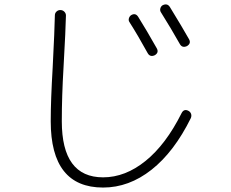

<svg xmlns="http://www.w3.org/2000/svg" viewBox="-20 -800 1040 863"><path d="M570.3 -732.4Q589.8 -743.2 601.6 -723.6Q637.7 -666 684.6 -583Q695.3 -563.5 675.8 -551.8Q654.3 -542 643.6 -561.5Q599.6 -641.6 561.5 -701.2Q556.6 -709 559.6 -718.3Q562.5 -727.5 570.3 -732.4ZM710.9 -776.4Q732.4 -787.1 744.1 -767.6Q799.8 -676.8 830.1 -623Q839.8 -604.5 820.3 -592.8Q798.8 -583 788.1 -602.5Q749 -671.9 703.1 -745.1Q698.2 -752.9 700.7 -762.2Q703.1 -771.5 710.9 -776.4ZM443.4 43Q208 43 208 -254.9Q208 -347.7 216.8 -497.1Q225.6 -670.9 226.6 -730.5Q226.6 -741.2 233.9 -748Q241.2 -754.9 251 -754.9Q261.7 -754.9 269 -747.6Q276.4 -740.2 276.4 -730.5Q275.4 -672.9 265.6 -498Q257.8 -367.2 257.8 -254.9Q257.8 -2.9 443.4 -2.9Q543 -2.9 634.3 -76.7Q725.6 -150.4 795.9 -291Q806.6 -312.5 827.1 -301.8Q835.9 -296.9 838.9 -288.1Q841.8 -279.3 837.9 -269.5Q762.7 -117.2 661.1 -37.1Q559.6 43 443.4 43Z"/></svg>

Font: Rounded-X Mgen+ 2m light
Style: Regular
Weight: 200
Designer: [Source Han Sans]
Ryoko NISHIZUKA  (kana & ideographs); Paul D. Hunt (Latin, Greek & Cyrillic); Wenlong ZHANG  (bopomofo
Version: Version 1.059.20150602